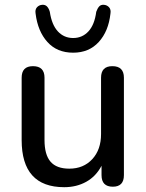

<svg xmlns="http://www.w3.org/2000/svg" viewBox="-20 -769 607 798"><path d="M284 -550Q217 -550 177 -594.5Q137 -639 128 -712Q125 -729 133.5 -738.5Q142 -748 155 -749Q168 -750 175.5 -742Q183 -734 187 -720Q195 -666 220.5 -638.5Q246 -611 284 -611Q322 -611 347.5 -638.5Q373 -666 380 -720Q385 -734 392 -742Q399 -750 412 -749Q425 -748 433.5 -738.5Q442 -729 439 -712Q431 -639 390.5 -594.5Q350 -550 284 -550ZM247 9Q70 9 70 -187V-446Q70 -494 117 -494Q165 -494 165 -446V-187Q165 -126 190 -97Q215 -68 268 -68Q327 -68 363.5 -107.5Q400 -147 400 -212V-446Q400 -494 447 -494Q495 -494 495 -446V-41Q495 7 449 7Q402 7 402 -41V-80Q379 -36 338.5 -13.5Q298 9 247 9Z"/></svg>

Font: Chiron GoRound TC
Style: Regular
Weight: 400
Designer: Ryoko NISHIZUKA 西塚涼子 (kana, bopomofo & ideographs); Paul D. Hunt (Latin, Greek & Cyrillic); Sandoll Communications 산돌커뮤니
Foundry: Adobe
Version: Version 1.000;hotconv 1.1.1;makeotfexe 2.6.0